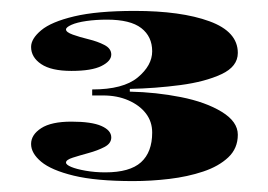

<svg xmlns="http://www.w3.org/2000/svg" viewBox="-20 -743 492 352"><path d="M224 -411Q156 -411 115 -421Q74 -431 55.5 -446.5Q37 -462 37 -479Q37 -496 55.5 -508Q74 -520 111 -520Q148 -520 166 -512Q184 -504 184 -491Q184 -480 171.5 -473.5Q159 -467 142.5 -462.5Q126 -458 113.5 -454Q101 -450 101 -445Q101 -441 110.5 -437Q120 -433 137 -430Q154 -427 173 -427Q218 -427 238.5 -445.5Q259 -464 259 -500Q259 -520 247.5 -535Q236 -550 215.5 -559Q195 -568 169 -568H149V-579Q206 -579 232.5 -601Q259 -623 259 -649Q259 -676 239 -691.5Q219 -707 176 -707Q156 -707 138.5 -704.5Q121 -702 111 -697.5Q101 -693 101 -689Q101 -684 113.5 -679.5Q126 -675 142.5 -671Q159 -667 171.5 -660.5Q184 -654 184 -643Q184 -631 166 -622Q148 -613 111 -613Q74 -613 55.5 -625.5Q37 -638 37 -657Q37 -672 55.5 -687.5Q74 -703 116 -713Q158 -723 227 -723Q312 -723 364 -704Q416 -685 416 -646Q416 -621 386 -607Q356 -593 310.5 -587Q265 -581 218 -580V-575Q266 -574 311.5 -565Q357 -556 386.5 -538Q416 -520 416 -496Q416 -471 398.5 -454.5Q381 -438 352.5 -428.5Q324 -419 290.5 -415Q257 -411 224 -411Z"/></svg>

Font: Kalnia Expanded SemiBold
Style: Regular
Weight: 600
Width: 7
Designer: Frida Medrano
Foundry: Frida Medrano
Version: Version 1.105